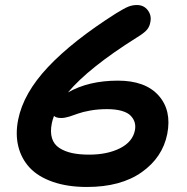

<svg xmlns="http://www.w3.org/2000/svg" viewBox="-20 -743 740 760"><path d="M324.2 -2.9Q247.1 -2.9 189 -23.2Q130.9 -43.5 97.7 -79.1Q64.5 -114.7 52.5 -163.3Q40.5 -211.9 51.8 -269Q72.8 -374.5 170.4 -478Q268.1 -581.5 439 -689.9Q472.2 -710.4 488.3 -716.8Q504.4 -723.1 522 -723.1Q549.3 -723.1 564.9 -702.6Q580.6 -682.1 575.2 -655.8Q572.3 -637.7 561.5 -625Q550.8 -612.3 521 -594.2Q330.1 -474.1 249 -377Q330.6 -423.8 446.8 -423.8Q555.2 -423.8 607.7 -365Q660.2 -306.2 642.1 -212.9Q623.5 -119.6 540.8 -61.3Q458 -2.9 324.2 -2.9ZM185.1 -254.9Q178.2 -220.7 185.8 -196Q193.4 -171.4 214.6 -157.5Q235.8 -143.6 264.9 -137.2Q293.9 -130.9 333 -130.9Q404.8 -130.9 455.1 -156.2Q505.4 -181.6 514.2 -228Q517.1 -244.1 513.2 -258.1Q509.3 -272 497.8 -284.4Q486.3 -296.9 462.2 -304Q438 -311 403.8 -311Q367.7 -311 336.9 -305.4Q306.2 -299.8 289.3 -293.5Q272.5 -287.1 254.4 -281.5Q236.3 -275.9 222.2 -275.9Q202.1 -275.9 193.8 -284.2Q188 -269.5 185.1 -254.9Z"/></svg>

Font: Shantell Sans Bouncy
Style: Italic
Weight: 600
Italic angle: -11.31°
Designer: Stephen Nixon, Anya Danilova, Shantell Martin
Foundry: Arrow Type
Version: Version 1.006;[9816181b4]